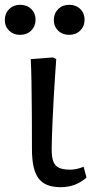

<svg xmlns="http://www.w3.org/2000/svg" viewBox="-57 -765 393 799"><path d="M195 14Q131 14 103.5 -22.5Q76 -59 76 -143Q76 -217 75.5 -290Q75 -363 74 -423.5Q73 -484 71 -519L164 -526L177 -519Q175 -488 172 -445.5Q169 -403 166.5 -357Q164 -311 162 -268Q160 -225 159 -192Q158 -159 158 -142Q158 -95 174.5 -77Q191 -59 234 -59Q247 -59 260 -61.5Q273 -64 291 -71L303 -26Q258 14 195 14ZM231 -620Q203 -620 185 -637.5Q167 -655 167 -682Q167 -709 185 -727Q203 -745 231 -745Q259 -745 277 -727.5Q295 -710 295 -683Q295 -656 277 -638Q259 -620 231 -620ZM26 -620Q-1 -620 -19 -637.5Q-37 -655 -37 -682Q-37 -709 -19 -727Q-1 -745 26 -745Q55 -745 73 -727.5Q91 -710 91 -683Q91 -656 73 -638Q55 -620 26 -620Z"/></svg>

Font: Literata 7pt
Style: Regular
Weight: 400
Designer: Latin by Veronika Burian and Jose Scaglione. Greek by Irene Vlachou. Cyrillic by Vera Evstafieva.
Foundry: TypeTogether
Version: Version 3.002